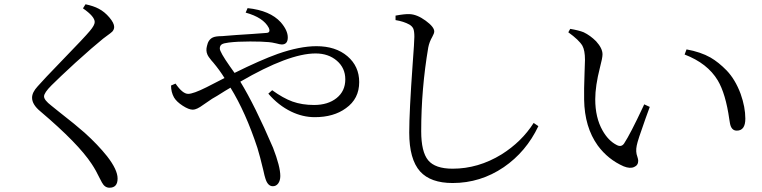

<svg xmlns="http://www.w3.org/2000/svg" viewBox="-20 -817 3566 898"><path d="M492 61Q470 61 457 37Q454 31 447 18Q429 -20 409 -50Q346 -146 169 -296Q130 -328 130 -360Q130 -385 156 -413Q180 -441 274 -538Q376 -643 400 -672Q423 -699 423 -714Q423 -740 368 -778L380 -797Q418 -789 442 -776Q469 -762 491.5 -735.5Q514 -709 514 -691Q514 -679 505 -669Q499 -663 478 -648Q468 -640 462 -636Q416 -599 332 -523Q257 -454 221 -418Q186 -383 186 -366Q186 -349 220 -323Q231 -315 251 -298Q338 -230 376 -196Q438 -140 481 -86Q530 -23 530 18Q530 61 492 61Z M1256 54Q1232 54 1221 17Q1218 9 1211 -23Q1196 -86 1184 -125Q1129 -292 1058 -407Q1037 -395 996 -369Q980 -360 972 -355Q955 -344 931 -327Q900 -304 882 -304Q863 -304 834.5 -322.5Q806 -341 794 -361Q780 -386 780 -417L801 -426Q834 -378 860 -378Q884 -378 946 -409L1030 -452Q1008 -488 977 -525Q975 -528 969 -534Q954 -552 950 -562Q942 -580 948 -602Q954 -632 976 -642Q989 -648 1019 -648Q1027 -649 1031 -649Q1076 -653 1158 -658Q1213 -662 1226 -663Q1247 -664 1237 -687Q1212 -735 1129 -758L1138 -779Q1243 -768 1293 -713Q1326 -675 1326 -642Q1326 -609 1298 -609Q1290 -609 1272 -614Q1251 -619 1237 -620Q1205 -623 1150 -623Q1090 -623 1050 -618Q1026 -615 1018 -610Q1008 -604 1008 -590Q1008 -574 1055 -507Q1070 -486 1077 -476Q1198 -536 1279 -565Q1382 -601 1460 -601Q1550 -601 1605 -554Q1660 -507 1660 -433Q1660 -355 1598 -311Q1541 -269 1452 -269Q1396 -269 1342 -295Q1282 -324 1235 -379L1253 -395Q1304 -358 1348 -342Q1393 -326 1449 -326Q1514 -326 1554.5 -358.5Q1595 -391 1595 -446Q1595 -499 1555.5 -533Q1516 -567 1456 -567Q1331 -567 1104 -435Q1172 -324 1257 -126Q1291 -38 1291 6Q1291 27 1281.5 40.5Q1272 54 1256 54Z M2097 39Q1994 39 1945 -15Q1894 -72 1894 -197Q1894 -293 1910 -517Q1918 -623 1918 -645Q1918 -671 1913 -683Q1908 -694 1895 -702Q1868 -717 1830 -723V-744Q1873 -752 1895 -751Q1930 -750 1970.5 -720.5Q2011 -691 2011 -670Q2011 -661 2002 -645Q1988 -621 1983 -595Q1950 -401 1950 -203Q1950 -107 1982.5 -67.5Q2015 -28 2097 -28Q2217 -28 2326 -95Q2420 -154 2476 -242L2498 -227Q2441 -107 2336 -35Q2227 39 2097 39Z M2946 -36Q2927 -27 2897 -39Q2824 -71 2776 -136Q2714 -222 2712 -351Q2711 -396 2714 -476Q2716 -520 2716 -537Q2716 -581 2704 -603Q2688 -630 2638 -666L2647 -682Q2688 -675 2710 -666Q2741 -651 2768 -624Q2798 -591 2798 -563Q2798 -546 2786 -501Q2764 -415 2764 -353Q2764 -267 2798 -207Q2825 -159 2864 -139Q2886 -127 2899 -146Q2928 -190 2988 -318Q2991 -325 2993 -329L3019 -317Q3013 -299 2999 -262Q2962 -159 2958 -136Q2952 -107 2961 -84Q2965 -72 2965 -65Q2965 -44 2946 -36ZM3426 -206Q3400 -206 3394 -241Q3393 -246 3391 -259Q3374 -379 3337 -441Q3289 -521 3182 -562L3191 -586Q3257 -574 3303 -548Q3341 -526 3379 -487Q3419 -445 3444 -378Q3466 -316 3466 -262Q3466 -206 3426 -206Z"/></svg>

Font: Cactus Classical Serif
Style: Regular
Weight: 400
Designer: Henry Chan (via Glyphwiki)、田海東、宇文滿月
Foundry: Moonlit Owen
Version: Version 1.000